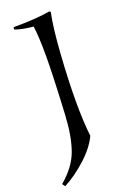

<svg xmlns="http://www.w3.org/2000/svg" viewBox="-192 -720 644 955"><g transform="rotate(-20 130.0 -242.0)"><path d="M100 -154Q111 -361 111 -463.5Q111 -566 103 -620Q45 -625 7 -639L8 -651Q128 -651 202 -664L208 -659Q192 -587 182.5 -447Q173 -307 173 -197.5Q173 -88 182 -13Q157 41 98.5 94.5Q40 148 -21 180L-32 165Q41 104 67.5 31.5Q94 -41 100 -154Z"/></g></svg>

Font: Almendra
Style: Italic
Weight: 400
Italic angle: -12°
Designer: Ana Sanfelippo
Foundry: Ana Sanfelippo
Version: Version 1.004